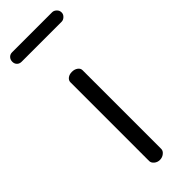

<svg xmlns="http://www.w3.org/2000/svg" viewBox="-270 -708 729 729"><g transform="rotate(-45 94.5 -343.0)"><path d="M128 -449V-26Q128 -16 118 -8Q108 0 95 0Q82 0 72.5 -8Q63 -16 63 -26V-449Q63 -459 72 -466Q81 -473 95 -473Q109 -473 118.5 -466Q128 -459 128 -449ZM-13 -686H202Q211 -686 219 -678.5Q227 -671 227 -660Q227 -650 219 -642.5Q211 -635 202 -635H-13Q-24 -635 -31 -642Q-38 -649 -38 -660Q-38 -671 -31 -678.5Q-24 -686 -13 -686Z"/></g></svg>

Font: Dosis
Style: Book
Weight: 400
Designer: EdgarTolentino, PabloImpallari, IginoMarini
Foundry: EdgarTolentino, PabloImpallari, IginoMarini
Version: Version 1.007